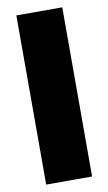

<svg xmlns="http://www.w3.org/2000/svg" viewBox="-84 -770 459 813"><g transform="rotate(-10 145.5 -363.5)"><path d="M244.3 -727.3V0H46.9V-727.3Z"/></g></svg>

Font: Inter UI Black
Style: Regular
Weight: 900
Designer: Rasmus Andersson
Foundry: rsms
Version: 3.2;8d6f07862